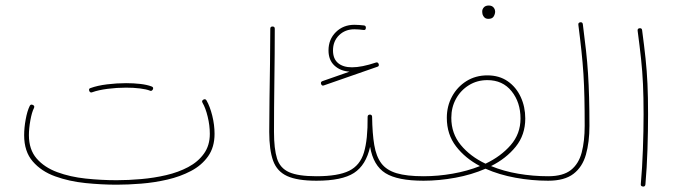

<svg xmlns="http://www.w3.org/2000/svg" viewBox="-20 -682 2531 710"><path d="M69.3 -182.1Q69.3 -209.5 75 -240.5Q80.6 -271.5 89.8 -290Q93.3 -297.9 101.6 -293.9Q109.4 -290.5 105.5 -282.2Q97.7 -267.1 92.3 -237.1Q86.9 -207 86.9 -182.1Q86.9 -128.9 115.5 -95.9Q144 -63 191.7 -45.4Q239.3 -27.8 296.6 -21.7Q354 -15.6 411.6 -15.6Q454.6 -15.6 502.2 -19.8Q549.8 -23.9 594.7 -34.4Q639.6 -44.9 676 -64.2Q712.4 -83.5 734.1 -113.8Q755.9 -144 755.9 -187Q755.9 -218.3 748 -250.5Q740.2 -282.7 729 -301.8Q724.6 -309.1 731.9 -313.5Q739.3 -317.9 743.7 -310.5Q756.3 -288.6 764.9 -254.4Q773.4 -220.2 773.4 -187Q773.4 -137.7 749.5 -104Q725.6 -70.3 686 -49.6Q646.5 -28.8 598.6 -17.8Q550.8 -6.8 502 -2.9Q453.1 1 411.6 1Q355.5 1 295.7 -5.1Q235.8 -11.2 184.3 -29.8Q132.8 -48.3 101.1 -85Q69.3 -121.6 69.3 -182.1ZM310.1 -345.7Q307.1 -354.5 314.9 -356.4Q340.3 -365.7 376 -370.1Q411.6 -374.5 446.3 -374.5Q474.1 -374.5 499 -371.6Q523.9 -368.7 540.5 -362.3Q548.8 -359.4 545.4 -351.6Q544.4 -349.1 541.3 -346.9Q538.1 -344.7 534.7 -346.7Q521 -352.1 497.3 -355Q473.6 -357.9 446.3 -357.9Q412.1 -357.9 377.9 -353.5Q343.8 -349.1 320.8 -340.8Q313.5 -337.9 310.1 -345.7Z M975.6 -194.3Q975.6 -251.5 976.6 -316.7Q977.5 -381.8 978.5 -448.5Q979.5 -515.1 979.5 -575.7Q979.5 -584 987.8 -584Q996.1 -584 996.1 -575.7Q996.1 -484.4 994.6 -382.3Q993.2 -280.3 993.2 -194.3Q993.2 -131.8 1004.4 -95.9Q1015.6 -60.1 1049.3 -45.2Q1083 -30.3 1149.9 -30.3H1150.4Q1158.7 -30.3 1158.7 -22Q1158.7 -13.7 1150.4 -13.7H1149.9Q1080.1 -13.7 1042.2 -30.8Q1004.4 -47.9 990 -87.6Q975.6 -127.4 975.6 -194.3Z M1167.5 -371.1Q1164.6 -378.9 1171.9 -381.8L1272.5 -417Q1238.3 -419.4 1216.6 -439.7Q1194.8 -460 1194.8 -495.6Q1194.8 -536.6 1222.2 -563.5Q1249.5 -590.3 1290.5 -590.3Q1297.9 -590.3 1308.6 -589.6Q1319.3 -588.9 1326.2 -587.9Q1333 -586.9 1333 -579.6Q1333 -569.3 1323.2 -571.3Q1317.9 -572.3 1307.6 -573Q1297.4 -573.7 1290.5 -573.7Q1256.3 -573.7 1233.9 -551.8Q1211.4 -529.8 1211.4 -495.6Q1211.4 -464.4 1230.2 -448.7Q1249 -433.1 1281.7 -433.1Q1317.4 -433.1 1370.1 -450.7Q1377.4 -453.1 1380.4 -445.3Q1382.8 -437 1375.5 -435.1L1177.7 -366.2Q1170.4 -363.3 1167.5 -371.1ZM1141.6 -22Q1141.6 -30.3 1150.4 -30.3Q1230 -30.3 1270.8 -50.3Q1311.5 -70.3 1325.9 -118.4Q1340.3 -166.5 1339.4 -249.5Q1339.4 -258.3 1348.6 -258.3Q1356 -257.3 1356 -250Q1356.9 -188 1364 -145.8Q1371.1 -103.5 1390.1 -78.1Q1409.2 -52.7 1446.5 -41.5Q1483.9 -30.3 1545.9 -30.3H1546.4Q1554.7 -30.3 1554.7 -22Q1554.7 -13.7 1546.4 -13.7H1545.9Q1450.2 -13.7 1405.3 -41.7Q1360.4 -69.8 1348.6 -139.2Q1333.5 -71.3 1289.1 -42.5Q1244.6 -13.7 1150.4 -13.7Q1141.6 -13.7 1141.6 -22Z M1538.1 -22Q1538.1 -30.3 1546.4 -30.3Q1599.6 -30.3 1653.8 -39.8Q1708 -49.3 1754.9 -67.9Q1700.2 -96.7 1666.3 -140.9Q1632.3 -185.1 1632.3 -246.1Q1632.3 -289.6 1651.6 -325.2Q1670.9 -360.8 1704.8 -382.1Q1738.8 -403.3 1782.2 -403.3Q1826.2 -403.3 1857.4 -381.6Q1888.7 -359.9 1905.5 -323.5Q1922.4 -287.1 1922.4 -243.7Q1922.4 -183.1 1887 -139.4Q1851.6 -95.7 1795.9 -67.9Q1842.3 -48.8 1896.5 -39.6Q1950.7 -30.3 2006.8 -30.3H2007.3Q2015.6 -30.3 2015.6 -22Q2015.6 -13.7 2007.3 -13.7H2006.8Q1946.8 -13.7 1886.5 -24.7Q1826.2 -35.6 1775.4 -58.1Q1723.6 -35.6 1663.6 -24.7Q1603.5 -13.7 1546.4 -13.7Q1538.1 -13.7 1538.1 -22ZM1648.9 -246.1Q1648.9 -188.5 1683.8 -146Q1718.8 -103.5 1775.4 -76.7Q1832 -103.5 1868.4 -145.3Q1904.8 -187 1904.8 -243.7Q1904.8 -303.7 1871.8 -344.7Q1838.9 -385.7 1782.2 -385.7Q1744.1 -385.7 1713.9 -366.9Q1683.6 -348.1 1666.3 -316.7Q1648.9 -285.2 1648.9 -246.1ZM1763.2 -640.1Q1763.2 -647.9 1769.3 -654.8Q1775.4 -661.6 1787.6 -661.6Q1800.8 -661.6 1807.1 -651.9Q1811 -646 1811 -639.2Q1811 -630.4 1805.7 -621.3Q1800.3 -612.3 1786.1 -612.3Q1776.9 -612.3 1771.7 -617.2Q1766.6 -622.1 1764.6 -628.4Q1763.2 -633.8 1763.2 -640.1Z M1999 -22Q1999 -30.3 2007.3 -30.3Q2062 -30.3 2091.1 -53.2Q2120.1 -76.2 2131.1 -118.2Q2142.1 -160.2 2142.1 -216.8Q2142.1 -274.9 2141.1 -320.8Q2140.1 -366.7 2137.5 -408.4Q2134.8 -450.2 2130.1 -493.9Q2125.5 -537.6 2118.7 -590.3Q2117.7 -598.6 2126 -599.6Q2134.3 -600.6 2135.3 -592.3Q2142.1 -539.6 2147 -495.6Q2151.9 -451.7 2154.5 -409.7Q2157.2 -367.7 2158.4 -321.3Q2159.7 -274.9 2159.7 -216.8Q2159.7 -156.2 2146.7 -110.4Q2133.8 -64.5 2100.6 -39.1Q2067.4 -13.7 2007.3 -13.7Q1999 -13.7 1999 -22Z M2337.9 -568.4Q2336.9 -576.7 2345.2 -577.6Q2353.5 -578.6 2354.5 -570.3Q2362.3 -511.7 2367.2 -465.8Q2372.1 -419.9 2374.3 -371.8Q2376.5 -323.7 2376.5 -259.3Q2376.5 -198.7 2374.3 -129.9Q2372.1 -61 2366.7 0Q2365.7 8.8 2357.4 7.8Q2348.6 6.8 2349.6 -1Q2355 -61 2357.4 -129.9Q2359.9 -198.7 2359.9 -259.3Q2359.9 -323.2 2357.7 -370.8Q2355.5 -418.5 2350.6 -464.1Q2345.7 -509.8 2337.9 -568.4Z"/></svg>

Font: Mikhak-DS2-FD Thin
Style: Regular
Weight: 100
Designer: Amin Abedi
Version: Version 3.2